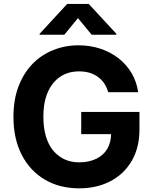

<svg xmlns="http://www.w3.org/2000/svg" viewBox="-20 -974 800 1003"><path d="M701.7 -492.2H545.4Q538.6 -516.6 524.4 -538.6Q512.7 -556.2 491.7 -572.3Q471.2 -586.4 447.8 -593.8Q422.9 -601.1 393.1 -601.1Q336.4 -601.1 295.4 -573.7Q253.4 -545.9 230 -493.2Q206.5 -440.4 206.5 -364.3Q206.5 -289.1 229.5 -234.9Q251.5 -183.1 294.9 -154.3Q336.4 -126 394.5 -126Q444.8 -126 483.9 -145Q522 -164.1 541 -197.3Q560.5 -231.4 560.5 -277.8L591.8 -273.4H404.3V-389.2H708.5V-297.4Q708.5 -202.6 668 -133.3Q627.4 -64 556.6 -27.3Q485.8 9.8 394 9.8Q291 9.8 214.4 -35.6Q136.7 -81.5 93.8 -164.6Q50.3 -248.5 50.3 -362.8Q50.3 -452.6 76.2 -521Q101.6 -589.4 148.4 -638.7Q194.3 -686.5 256.8 -711.9Q319.3 -737.3 390.6 -737.3Q450.7 -737.3 505.9 -719.2Q558.1 -701.7 600.6 -668.5Q641.1 -636.2 668 -591.3Q694.3 -545.9 701.7 -492.2ZM587.9 -792.5H459L387.2 -879.4L315.9 -792.5H187V-797.4L331.1 -953.6H443.4L587.9 -797.4Z"/></svg>

Font: My Font
Style: Bold
Weight: 500
Designer: Rasmus Andersson
Foundry: rsms
Version: Version 0.001